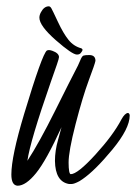

<svg xmlns="http://www.w3.org/2000/svg" viewBox="-20 -572 427 602"><path d="M133.3 -552.2Q137.7 -551.8 141.1 -545.9Q144.5 -540 161.4 -503.9Q178.2 -467.8 194.6 -447.3Q210.9 -426.8 235.4 -420.4L235.8 -419.9Q238.8 -418.5 238.8 -415.5Q238.8 -412.6 233.9 -406.7Q230 -400.9 221.2 -400.9Q206.5 -400.9 155 -446Q103.5 -491.2 103.5 -516.6Q103.5 -524.9 108.4 -533.7Q118.2 -552.2 133.3 -552.2ZM144.5 -412.6Q164.6 -405.3 165 -393.1Q165 -388.7 158.2 -369.1Q158.2 -369.1 139.6 -315.9Q74.2 -128.4 65.9 -67.9Q102.1 -123 153.1 -225.3Q204.1 -327.6 214.8 -347.7Q225.6 -367.7 231.2 -381.8Q236.8 -396 241.7 -397.7Q246.6 -399.4 259.8 -399.4Q279.3 -399.4 279.3 -381.3Q277.8 -372.1 258.5 -320.6Q239.3 -269 217 -182.9Q194.8 -96.7 195.1 -61.8Q195.3 -26.9 201.7 -25.9Q223.1 -25.9 279.1 -87.2Q335 -148.4 360.8 -197.8Q371.6 -217.3 381.3 -217.8Q386.2 -216.8 386.7 -210Q386.7 -168.9 332.3 -103Q277.8 -37.1 238.8 -10.3L229 -3.9Q212.4 4.9 204.6 4.9H196.3Q153.3 -2.4 152.3 -67.4Q152.3 -99.6 162.1 -133.8L172.9 -173.3Q125 -68.4 93 -29.1Q61 10.3 35.2 10.3Q15.6 9.3 15.6 -24.9Q15.6 -81.5 55.7 -214.8Q112.3 -402.8 127 -413.6Q129.9 -415 133.8 -415Q137.7 -415 144.5 -412.6Z"/></svg>

Font: Kristi
Style: Regular
Weight: 400
Italic angle: -15°
Version: Version 1.004